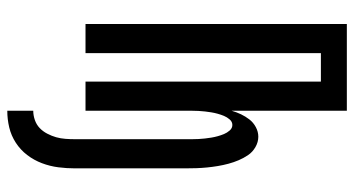

<svg xmlns="http://www.w3.org/2000/svg" viewBox="-248 -528 995 540"><g transform="rotate(90 250.0 -257.5)"><path d="M291 220V147Q304 147 317 142.5Q330 138 339.5 129Q349 120 355.5 107.5Q362 95 365.5 82.5Q369 70 370 56.5Q371 43 371 30V-281Q371 -290 371 -299.5Q371 -309 370.5 -318Q370 -327 369 -336Q368 -345 366.5 -354Q365 -363 362.5 -372Q360 -381 356.5 -389.5Q353 -398 346.5 -405.5Q340 -413 331 -413Q322 -413 315.5 -405.5Q309 -398 305.5 -389.5Q302 -381 299.5 -372Q297 -363 295.5 -354Q294 -345 293 -336Q292 -327 291.5 -318Q291 -309 291 -299.5Q291 -290 291 -281V0H209V-662H129V0H47V-735H291V-411Q295 -425 301 -437.5Q307 -450 315.5 -461Q324 -472 337 -479Q350 -486 364 -486Q379 -486 393 -478Q407 -470 415.5 -457.5Q424 -445 430 -431Q436 -417 440 -402Q444 -387 446.5 -372Q449 -357 450.5 -342Q452 -327 452.5 -311.5Q453 -296 453 -281V30Q453 53 450 76.5Q447 100 438.5 122.5Q430 145 415.5 164Q401 183 381 196Q361 209 338 214.5Q315 220 291 220Z"/></g></svg>

Font: Iosevka Medium
Style: Regular
Weight: 500
Monospace: yes
Designer: Belleve Invis
Foundry: Belleve Invis
Version: Version 32.5.0; ttfautohint (v1.8.4)